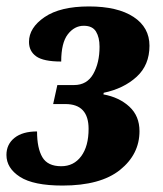

<svg xmlns="http://www.w3.org/2000/svg" viewBox="-28 -566 505 596"><path d="M166 10Q76 10 34 -17Q-8 -44 -8 -85Q-8 -118 17 -138Q42 -158 87 -158Q87 -106 103.5 -78Q120 -50 162 -50Q201 -50 224 -81Q247 -112 247 -166Q247 -243 175 -243H137L150 -302H202Q242 -302 261.5 -336.5Q281 -371 281 -421Q281 -450 270 -468Q259 -486 232 -486Q203 -486 182.5 -459.5Q162 -433 162 -375Q107 -375 84.5 -391Q62 -407 62 -436Q62 -480 110.5 -513Q159 -546 248 -546Q337 -546 386.5 -513.5Q436 -481 436 -424Q436 -364 396 -327.5Q356 -291 294 -278L293 -273Q342 -264 373.5 -235Q405 -206 405 -159Q405 -87 344.5 -38.5Q284 10 166 10Z"/></svg>

Font: Noto Serif Condensed ExtraBold
Style: Italic
Weight: 800
Width: 3
Italic angle: -12°
Designer: Monotype Design Team
Foundry: Monotype Imaging Inc.
Version: Version 2.014; ttfautohint (v1.8.4.7-5d5b)